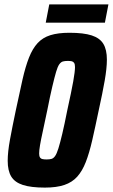

<svg xmlns="http://www.w3.org/2000/svg" viewBox="-20 -845 513 873"><path d="M184 8Q121 8 84 -4Q47 -16 31 -42.5Q15 -69 15 -114Q15 -154 25.5 -211Q36 -268 52 -344Q69 -425 82.5 -484Q96 -543 112 -583.5Q128 -624 151 -649Q174 -674 209 -685Q244 -696 296 -696Q360 -696 397 -684Q434 -672 450 -645.5Q466 -619 466 -574Q466 -535 456 -478Q446 -421 429 -344Q413 -267 399.5 -208Q386 -149 370 -108Q354 -67 331 -41.5Q308 -16 272.5 -4Q237 8 184 8ZM192 -120Q205 -120 214 -122.5Q223 -125 230.5 -135.5Q238 -146 245.5 -170Q253 -194 263 -236Q273 -278 286 -344Q305 -430 313 -475Q321 -520 321 -540Q321 -553 317 -559Q313 -565 306 -566.5Q299 -568 288 -568Q275 -568 266 -565.5Q257 -563 249.5 -552.5Q242 -542 235 -518Q228 -494 218 -452Q208 -410 195 -344Q183 -286 174.5 -247.5Q166 -209 162 -185Q158 -161 158 -147Q158 -135 162 -129Q166 -123 174 -121.5Q182 -120 192 -120ZM188 -742 204 -825H473L457 -742Z"/></svg>

Font: Saira Condensed ExtraBold
Style: Italic
Weight: 800
Width: 3
Italic angle: -12°
Designer: Hector Gatti with collaboration of the Omnibus-Type team
Foundry: Omnibus-Type
Version: Version 1.101